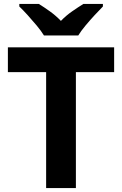

<svg xmlns="http://www.w3.org/2000/svg" viewBox="-20 -954 619 974"><path d="M365 0H214V-588H20V-714H559V-588H365ZM203 -774Q189 -797 166.5 -824Q144 -851 120.5 -877Q97 -903 78 -921V-934H177Q203 -918 233 -896.5Q263 -875 289 -848Q315 -875 346 -896.5Q377 -918 403 -934H502V-921Q484 -903 460 -877Q436 -851 413.5 -824Q391 -797 377 -774Z"/></svg>

Font: Noto Sans Canadian Aboriginal
Style: Regular
Weight: 400
Designer: Monotype Design Team, Typotheque's Kevin King
Foundry: Monotype Imaging Inc.
Version: Version 2.002